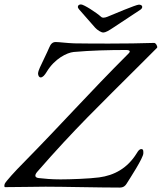

<svg xmlns="http://www.w3.org/2000/svg" viewBox="-39 -843 731 868"><path d="M428 -696C438 -696 452 -704 473 -718L597 -800C602 -804 604 -808 604 -812C604 -818 598 -822 589 -822C576 -822 473 -778 446 -767C440 -765 435 -763 429 -763C425 -763 421 -764 418 -767C397 -786 340 -823 327 -823C318 -823 313 -818 313 -812C313 -808 315 -805 319 -800L391 -718C401 -707 418 -696 428 -696ZM502 5C520 5 528 -4 533 -12C548 -36 609 -129 609 -150C609 -159 610 -169 600 -169C590 -169 584 -158 579 -150C537 -82 477 -50 409 -41C365 -35 277 -32 235 -32C194 -32 162 -35 136 -38C118 -40 116 -51 130 -67C301 -263 408 -364 594 -550L671 -627C675 -631 666 -649 658 -649C589 -647 532 -646 455 -646C413 -646 345 -646 297 -647C264 -648 229 -653 213 -653C198 -653 190 -644 183 -627C174 -605 153 -564 141 -537C136 -526 133 -516 133 -512C133 -502 137 -493 145 -493C154 -493 163 -503 172 -518C208 -578 264 -605 294 -608C373 -615 453 -617 533 -617C555 -616 547 -606 542 -601C357 -416 247 -290 64 -104C33 -73 -15 -21 -18 -11C-18 -11 -22 3 -16 3C37 3 134 1 167 1C250 1 405 5 502 5Z"/></svg>

Font: EB Garamond
Style: Italic
Weight: 400
Italic angle: -17.2°
Designer: Georg Duffner and Octavio Pardo
Foundry: Georg Duffner
Version: Version 1.000;PS 001.000;hotconv 1.0.88;makeotf.lib2.5.64775